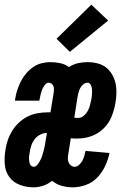

<svg xmlns="http://www.w3.org/2000/svg" viewBox="-23 -794 543 822"><path d="M289 8Q264 8 241 1.5Q218 -5 200 -20Q183 -6 162 1Q141 8 121 8Q90 8 62 -2.5Q34 -13 17 -36Q0 -59 -2.5 -89.5Q-5 -120 0 -150Q3 -172 10 -193Q17 -214 29 -233.5Q41 -253 58 -269Q75 -285 95 -295Q115 -305 137 -309Q159 -313 180 -313H193L207 -398Q208 -405 208 -412.5Q208 -420 205.5 -426Q203 -432 197.5 -436Q192 -440 185 -440Q178 -440 172.5 -434Q167 -428 163 -421.5Q159 -415 156.5 -408Q154 -401 152 -394Q150 -387 149 -380.5Q148 -374 146 -367V-363H41L42 -371Q45 -390 51 -408.5Q57 -427 66 -445Q75 -463 88.5 -479Q102 -495 118.5 -506.5Q135 -518 154 -523Q173 -528 192 -528Q214 -528 235 -523.5Q256 -519 272 -507Q291 -519 311 -523.5Q331 -528 351 -528Q373 -528 393.5 -523Q414 -518 430 -506Q446 -494 456.5 -476Q467 -458 471.5 -438Q476 -418 475.5 -396Q475 -374 471 -352Q466 -323 454.5 -294.5Q443 -266 420.5 -244Q398 -222 369 -211.5Q340 -201 311 -201Q303 -201 295 -201Q287 -201 280 -202L270 -138Q268 -129 267.5 -119Q267 -109 270 -100.5Q273 -92 280 -86Q287 -80 297 -80Q307 -80 316 -88.5Q325 -97 330 -106.5Q335 -116 338 -126.5Q341 -137 343 -148L446 -139Q440 -111 427.5 -84Q415 -57 394.5 -35Q374 -13 345.5 -2.5Q317 8 289 8ZM311 -289Q324 -289 334.5 -297.5Q345 -306 352 -318Q359 -330 362 -342.5Q365 -355 368 -368Q369 -375 370 -382Q371 -389 371 -395.5Q371 -402 371 -409Q371 -416 369 -422.5Q367 -429 363 -434.5Q359 -440 352 -440Q343 -440 335 -434Q327 -428 322 -419.5Q317 -411 314.5 -402.5Q312 -394 310 -385L295 -290Q299 -290 303 -289.5Q307 -289 311 -289ZM121 -80Q129 -80 135 -86.5Q141 -93 145 -100Q149 -107 152.5 -114Q156 -121 158 -128.5Q160 -136 162.5 -144Q165 -152 166.5 -159.5Q168 -167 169.5 -174.5Q171 -182 172 -190L178 -225Q164 -225 149 -217.5Q134 -210 124.5 -197Q115 -184 110.5 -169.5Q106 -155 104 -140Q103 -134 102 -128Q101 -122 101 -116Q101 -110 102 -104Q103 -98 104.5 -93Q106 -88 110.5 -84Q115 -80 121 -80ZM276 -572 219 -628 368 -774 440 -706Z"/></svg>

Font: Iosevka Extrabold
Style: Italic
Weight: 800
Italic angle: -9°
Monospace: yes
Designer: Belleve Invis
Foundry: Belleve Invis
Version: Version 32.5.0; ttfautohint (v1.8.4)